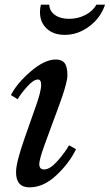

<svg xmlns="http://www.w3.org/2000/svg" viewBox="-20 -796 472 826"><path d="M131 -330Q157 -401 157 -431Q157 -454 143 -454Q124 -454 96 -422.5Q68 -391 56 -369L27 -387Q53 -438 112.5 -489Q172 -540 220 -540Q246 -540 258 -524.5Q270 -509 270 -473Q270 -465 268.5 -455.5Q267 -446 263.5 -433Q260 -420 257 -409.5Q254 -399 247.5 -380Q241 -361 236.5 -349Q232 -337 222.5 -310.5Q213 -284 207 -269L170 -168Q149 -109 149 -90Q149 -67 170 -67Q195 -67 227 -103Q259 -139 277 -171L307 -154Q278 -94 222.5 -42Q167 10 107 10Q49 10 49 -55Q49 -97 86 -202ZM432 -776Q413 -719 364 -682.5Q315 -646 259 -646Q210 -646 181 -673Q152 -700 152 -744Q152 -761 156 -776H192Q193 -748 216.5 -731.5Q240 -715 277 -715Q315 -715 347 -731.5Q379 -748 395 -776Z"/></svg>

Font: Libre Baskerville
Style: Italic
Weight: 400
Italic angle: -15°
Designer: Pablo Impallari, Rodrigo Fuenzalida
Foundry: Pablo Impallari, Rodrigo Fuenzalida
Version: Version 1.051;Glyphs 3.2.3 (3260)